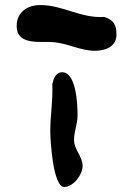

<svg xmlns="http://www.w3.org/2000/svg" viewBox="-20 -700 517 760"><path d="M46 -597C46 -517 145 -538 193 -533C250 -528 298 -499 356 -499C397 -499 441 -515 441 -563C441 -601 431 -620 393 -633C299 -627 229 -680 140 -680C87 -680 46 -651 46 -597ZM179 -180C179 -150 189 40 234 40C271 40 307 -9 307 -43C307 -81 273 -108 273 -146C273 -179 287 -210 287 -243C287 -287 282 -414 226 -414C200 -414 192 -388 187 -367C190 -300 179 -245 179 -180Z"/></svg>

Font: Charger
Style: Overspray
Weight: 400
Designer: Jasper
Foundry: Cannot Into Space Fonts
Version: Version 0.980